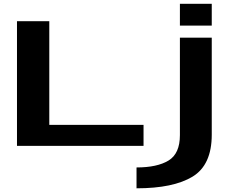

<svg xmlns="http://www.w3.org/2000/svg" viewBox="-20 -790 1292 1040"><path d="M72 0H757.5V-113.5H247V-675H72ZM719.5 230Q919 230 1023 166.8Q1127 103.5 1127 -60.5V-586H954.5V-58Q954.5 42 893 79.5Q831.5 117 719.5 117ZM954.5 -769.5V-651.5H1127V-769.5Z"/></svg>

Font: Anybody ExtraExpanded SemiBold
Style: Regular
Weight: 600
Width: 8
Version: Version 1.113;gftools[0.9.25]